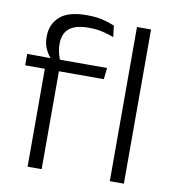

<svg xmlns="http://www.w3.org/2000/svg" viewBox="-77 -745 738 813"><g transform="rotate(10 291.5 -338.0)"><path d="M232 -675.5Q269 -675.5 297.8 -669Q326.5 -662.5 351.5 -652L357.5 -603.5Q331.5 -613 306 -618.8Q280.5 -624.5 249 -624.5Q208.5 -624.5 184.2 -613.8Q160 -603 149.2 -583.5Q138.5 -564 138.5 -536V-533.5Q138.5 -514 143.2 -496.5Q148 -479 153.5 -465L111 -462.5V-470.5Q99 -483.5 89.2 -505Q79.5 -526.5 79.5 -554V-556.5Q79.5 -610.5 116 -643Q152.5 -675.5 232 -675.5ZM95.5 0V-449.5H156V0ZM11 -421V-470L119 -469.5L143 -470H354.5L349 -421ZM449 0V-663H509.5V0Z"/></g></svg>

Font: Anek Latin Light
Style: Regular
Weight: 300
Designer: Yesha Goshar
Foundry: Ek Type
Version: Version 1.003